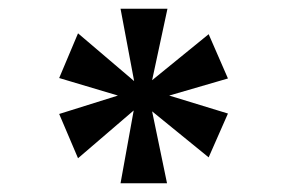

<svg xmlns="http://www.w3.org/2000/svg" viewBox="-20 -780 654 438"><path d="M255 -362H361L327 -526L456 -421L500 -521L366 -562L500 -601L456 -702L327 -597L362 -760H255L286 -595L158 -704L115 -602L249 -562L115 -520L158 -419L285 -528Z"/></svg>

Font: Noto Serif Devanagari Condensed ExtraBold
Style: Regular
Weight: 800
Width: 3
Designer: Universal Thirst, Indian Type Foundry and the Monotype Design Team
Foundry: Monotype Imaging Inc.
Version: Version 2.004